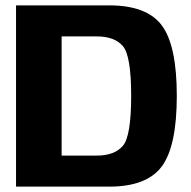

<svg xmlns="http://www.w3.org/2000/svg" viewBox="-20 -695 712 715"><path d="M39.7 0H386.7Q526.7 0 582.5 -75.3Q638.4 -150.6 638.4 -337.9Q638.4 -525.1 582.8 -600.1Q527.2 -675 386.7 -675H39.7ZM209.5 -115.6V-559.4H340.4Q406 -559.4 437.2 -523.8Q468.5 -488.2 468.5 -337.9Q468.5 -187.3 437.2 -151.5Q406 -115.6 340.4 -115.6Z"/></svg>

Font: Anybody Thin
Style: Regular
Weight: 100
Designer: Tyler Finck
Foundry: Etcetera Type Company
Version: Version 1.114;gftools[0.9.25]